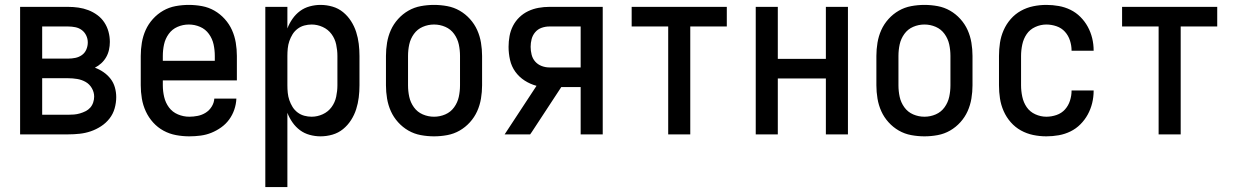

<svg xmlns="http://www.w3.org/2000/svg" viewBox="-20 -548 5040 783"><path d="M62 0V-520H258Q279 -520 300 -517Q321 -514 340.5 -506.5Q360 -499 377 -486.5Q394 -474 405.5 -456.5Q417 -439 422.5 -418.5Q428 -398 428 -377Q428 -361 424.5 -345Q421 -329 413 -315Q405 -301 393 -290Q381 -279 367 -272Q386 -265 402.5 -253.5Q419 -242 431 -226.5Q443 -211 448.5 -191.5Q454 -172 454 -152Q454 -129 447.5 -106Q441 -83 426.5 -64.5Q412 -46 392 -33Q372 -20 350 -12.5Q328 -5 304.5 -2.5Q281 0 258 0ZM152 -309H258Q273 -309 287.5 -312Q302 -315 314 -323.5Q326 -332 332 -346Q338 -360 338 -375Q338 -390 331.5 -403.5Q325 -417 313.5 -425.5Q302 -434 287.5 -437Q273 -440 258 -440H152ZM152 -80H258Q270 -80 282 -81Q294 -82 306 -85.5Q318 -89 329 -94.5Q340 -100 348 -109Q356 -118 360 -130Q364 -142 364 -154Q364 -172 354.5 -188.5Q345 -205 329 -214Q313 -223 294.5 -226Q276 -229 258 -229H152Z M752 8Q725 8 698 3Q671 -2 647 -15Q623 -28 604.5 -48.5Q586 -69 574.5 -94Q563 -119 558.5 -146Q554 -173 554 -200V-320Q554 -347 558.5 -374Q563 -401 574 -425.5Q585 -450 603.5 -470.5Q622 -491 645.5 -504.5Q669 -518 696 -523Q723 -528 750 -528Q777 -528 804 -523Q831 -518 854.5 -504.5Q878 -491 896.5 -470.5Q915 -450 926 -425.5Q937 -401 941.5 -374Q946 -347 946 -320V-220H644V-200Q644 -176 649.5 -152.5Q655 -129 669 -110Q683 -91 705.5 -81.5Q728 -72 752 -72Q769 -72 786.5 -75.5Q804 -79 819 -88.5Q834 -98 843.5 -113.5Q853 -129 854 -146H944Q943 -123 935.5 -101Q928 -79 914.5 -60.5Q901 -42 882 -28.5Q863 -15 842 -6.5Q821 2 798 5Q775 8 752 8ZM856 -300V-320Q856 -344 851 -367Q846 -390 832 -409.5Q818 -429 796 -438.5Q774 -448 750 -448Q726 -448 704 -438.5Q682 -429 668 -409.5Q654 -390 649 -367Q644 -344 644 -320V-300Z M1062 215V-520H1152V-432Q1160 -453 1173 -471.5Q1186 -490 1203.5 -503Q1221 -516 1243 -522Q1265 -528 1287 -528Q1312 -528 1336 -521Q1360 -514 1379 -498.5Q1398 -483 1411.5 -462Q1425 -441 1432.5 -417.5Q1440 -394 1443 -369.5Q1446 -345 1446 -320V-200Q1446 -175 1443 -150.5Q1440 -126 1432.5 -102.5Q1425 -79 1411.5 -58Q1398 -37 1379 -21.5Q1360 -6 1336 1Q1312 8 1287 8Q1265 8 1243 2Q1221 -4 1203.5 -17Q1186 -30 1173 -48.5Q1160 -67 1152 -88V215ZM1251 -72Q1274 -72 1296 -82Q1318 -92 1332 -111Q1346 -130 1351 -153.5Q1356 -177 1356 -200V-320Q1356 -343 1351 -366.5Q1346 -390 1332 -409Q1318 -428 1296 -438Q1274 -448 1251 -448Q1236 -448 1221 -444Q1206 -440 1193.5 -430.5Q1181 -421 1173 -408Q1165 -395 1160 -380.5Q1155 -366 1153.5 -350.5Q1152 -335 1152 -320V-200Q1152 -185 1153.5 -169.5Q1155 -154 1160 -139.5Q1165 -125 1173 -112Q1181 -99 1193.5 -89.5Q1206 -80 1221 -76Q1236 -72 1251 -72Z M1750 8Q1723 8 1696 3Q1669 -2 1645.5 -15.5Q1622 -29 1603.5 -49.5Q1585 -70 1574 -94.5Q1563 -119 1558.5 -146Q1554 -173 1554 -200V-320Q1554 -347 1558.5 -374Q1563 -401 1574 -425.5Q1585 -450 1603.5 -470.5Q1622 -491 1645.5 -504.5Q1669 -518 1696 -523Q1723 -528 1750 -528Q1777 -528 1804 -523Q1831 -518 1854.5 -504.5Q1878 -491 1896.5 -470.5Q1915 -450 1926 -425.5Q1937 -401 1941.5 -374Q1946 -347 1946 -320V-200Q1946 -173 1941.5 -146Q1937 -119 1926 -94.5Q1915 -70 1896.5 -49.5Q1878 -29 1854.5 -15.5Q1831 -2 1804 3Q1777 8 1750 8ZM1750 -72Q1774 -72 1796 -81.5Q1818 -91 1832 -110.5Q1846 -130 1851 -153Q1856 -176 1856 -200V-320Q1856 -344 1851 -367Q1846 -390 1832 -409.5Q1818 -429 1796 -438.5Q1774 -448 1750 -448Q1726 -448 1704 -438.5Q1682 -429 1668 -409.5Q1654 -390 1649 -367Q1644 -344 1644 -320V-200Q1644 -176 1649 -153Q1654 -130 1668 -110.5Q1682 -91 1704 -81.5Q1726 -72 1750 -72Z M2038 0 2168 -198Q2142 -205 2119.5 -219.5Q2097 -234 2081.5 -255.5Q2066 -277 2060 -303.5Q2054 -330 2054 -357Q2054 -379 2058 -401Q2062 -423 2072 -442.5Q2082 -462 2098 -477.5Q2114 -493 2134 -502.5Q2154 -512 2176 -516Q2198 -520 2220 -520H2438V0H2348V-193H2269L2149 -10L2142 0ZM2348 -273V-440H2220Q2204 -440 2188.5 -434.5Q2173 -429 2162.5 -416.5Q2152 -404 2148 -388.5Q2144 -373 2144 -357Q2144 -341 2148 -325Q2152 -309 2162.5 -297Q2173 -285 2188.5 -279Q2204 -273 2220 -273Z M2705 0V-440H2556V-520H2944V-440H2795V0Z M3062 0V-520H3152V-308H3348V-520H3438V0H3348V-228H3152V0Z M3750 8Q3723 8 3696 3Q3669 -2 3645.5 -15.5Q3622 -29 3603.5 -49.5Q3585 -70 3574 -94.5Q3563 -119 3558.5 -146Q3554 -173 3554 -200V-320Q3554 -347 3558.5 -374Q3563 -401 3574 -425.5Q3585 -450 3603.5 -470.5Q3622 -491 3645.5 -504.5Q3669 -518 3696 -523Q3723 -528 3750 -528Q3777 -528 3804 -523Q3831 -518 3854.5 -504.5Q3878 -491 3896.5 -470.5Q3915 -450 3926 -425.5Q3937 -401 3941.5 -374Q3946 -347 3946 -320V-200Q3946 -173 3941.5 -146Q3937 -119 3926 -94.5Q3915 -70 3896.5 -49.5Q3878 -29 3854.5 -15.5Q3831 -2 3804 3Q3777 8 3750 8ZM3750 -72Q3774 -72 3796 -81.5Q3818 -91 3832 -110.5Q3846 -130 3851 -153Q3856 -176 3856 -200V-320Q3856 -344 3851 -367Q3846 -390 3832 -409.5Q3818 -429 3796 -438.5Q3774 -448 3750 -448Q3726 -448 3704 -438.5Q3682 -429 3668 -409.5Q3654 -390 3649 -367Q3644 -344 3644 -320V-200Q3644 -176 3649 -153Q3654 -130 3668 -110.5Q3682 -91 3704 -81.5Q3726 -72 3750 -72Z M4247 8Q4220 8 4193.5 2.5Q4167 -3 4143.5 -16Q4120 -29 4102 -49.5Q4084 -70 4073 -95Q4062 -120 4058 -146.5Q4054 -173 4054 -200V-320Q4054 -347 4058 -373.5Q4062 -400 4073 -425Q4084 -450 4102 -470.5Q4120 -491 4143.5 -504Q4167 -517 4193.5 -522.5Q4220 -528 4247 -528Q4273 -528 4298 -523.5Q4323 -519 4345.5 -508Q4368 -497 4386 -479Q4404 -461 4416 -439Q4428 -417 4434 -392.5Q4440 -368 4440 -342V-341H4350V-342Q4350 -362 4343.5 -382.5Q4337 -403 4323 -418.5Q4309 -434 4288.5 -441Q4268 -448 4247 -448Q4224 -448 4202 -438Q4180 -428 4167 -409Q4154 -390 4149 -366.5Q4144 -343 4144 -320V-200Q4144 -177 4149 -153.5Q4154 -130 4167 -111Q4180 -92 4202 -82Q4224 -72 4247 -72Q4268 -72 4288.5 -79Q4309 -86 4323 -101.5Q4337 -117 4343.5 -137.5Q4350 -158 4350 -178V-179H4440V-178Q4440 -152 4434 -127.5Q4428 -103 4416 -81Q4404 -59 4386 -41Q4368 -23 4345.5 -12Q4323 -1 4298 3.5Q4273 8 4247 8Z M4705 0V-440H4556V-520H4944V-440H4795V0Z"/></svg>

Font: Iosevka SS10 Medium
Style: Regular
Weight: 500
Monospace: yes
Designer: Belleve Invis
Foundry: Belleve Invis
Version: Version 28.0.6; ttfautohint (v1.8.4)